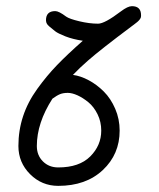

<svg xmlns="http://www.w3.org/2000/svg" viewBox="-20 -606 520 626"><path d="M40 -129.9Q40 -180.7 55.2 -226.8Q70.3 -272.9 101.3 -315.9Q132.3 -358.9 166 -393.8Q199.7 -428.7 250 -473.1Q217.3 -478 193.1 -487.5Q168.9 -497.1 160.2 -503.9Q137.2 -521.5 133.3 -527.8Q129.9 -533.2 129.9 -540Q129.9 -569.8 160.2 -569.8Q171.9 -569.8 195.8 -551.8Q206.1 -544.4 238.8 -536.6Q271.5 -528.8 299.8 -528.8Q321.3 -528.8 374 -568.8Q396.5 -585.9 410.2 -585.9Q439.9 -585.9 439.9 -556.2Q439.9 -554.2 439.7 -552.2Q439.5 -550.3 439 -548.6Q438.5 -546.9 437.3 -545.2Q436 -543.5 435.3 -542.2Q434.6 -541 432.6 -539.1Q430.7 -537.1 429.4 -535.9Q428.2 -534.7 425.3 -532.5Q422.4 -530.3 420.9 -529.1Q419.4 -527.8 415.8 -525.1Q412.1 -522.5 410.2 -521Q307.1 -443.8 267.1 -408.7Q240.2 -385.3 217.8 -361.8Q243.2 -358.4 269.5 -344.2Q295.9 -330.1 318.6 -307.4Q341.3 -284.7 355.7 -251.2Q370.1 -217.8 370.1 -180.2Q370.1 -103 315.2 -51.5Q260.3 0 169.9 0Q116.2 0 78.1 -38.1Q40 -76.2 40 -129.9ZM100.1 -129.9Q100.1 -99.6 119.9 -79.8Q139.6 -60.1 169.9 -60.1Q238.3 -60.1 274.2 -95.9Q310.1 -131.8 310.1 -180.2Q310.1 -209 298.1 -233.4Q286.1 -257.8 268.3 -272.5Q250.5 -287.1 232.7 -295.2Q214.8 -303.2 201.2 -303.2Q186.5 -303.2 176 -299.1Q165.5 -294.9 150.9 -284.2Q100.1 -205.1 100.1 -129.9Z"/></svg>

Font: Pecita
Style: Book
Weight: 400
Width: 6
Version: Version 3.4.1